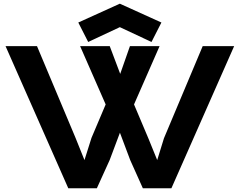

<svg xmlns="http://www.w3.org/2000/svg" viewBox="-20 -1011 1287 1031"><path d="M346.7 0H500L568.8 -151.4L624 -298.3L679.2 -151.4L747.1 0H900.4L1237.3 -763.2H1068.4L860.4 -268.6L824.2 -151.4L777.3 -266.6L699.7 -450.2L836.9 -763.2H677.7L625.5 -614.3L569.3 -763.2H410.2L547.4 -450.2L471.2 -270.5L433.6 -151.4L385.7 -270.5L178.7 -763.2H9.8ZM453.6 -785.6 623.5 -865.2 793.5 -785.6 846.7 -890.1 623.5 -991.2 400.4 -890.1Z"/></svg>

Font: Krona One
Style: Regular
Weight: 400
Designer: Yvonne Schüttler
Foundry: Yvonne Schüttler
Version: Version 1.002